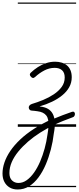

<svg xmlns="http://www.w3.org/2000/svg" viewBox="-142 -1011 627 1531"><path d="M-1 500Q-38 500 -65 484Q-92 468 -107 439.5Q-122 411 -122 373Q-122 330 -106.5 284.5Q-91 239 -60 193Q-29 147 18.5 102Q66 57 129.5 16Q193 -25 272 -61L284 -12Q230 14 178 47Q126 80 82 118Q38 156 4 197.5Q-30 239 -48.5 282Q-67 325 -67 369Q-67 408 -46 428Q-25 448 5 448Q40 448 71.5 425.5Q103 403 130 364.5Q157 326 178 277Q199 228 214 173Q229 118 236 65Q243 26 244.5 -3.5Q246 -33 242 -54.5Q238 -76 227 -90Q216 -104 198.5 -112.5Q181 -121 156 -124Q146 -126 133.5 -127Q121 -128 111 -129Q102 -129 95.5 -135Q89 -141 87.5 -150.5Q86 -160 92 -168.5Q98 -177 112 -182Q156 -195 202 -214Q248 -233 287 -259Q326 -285 350 -318Q374 -351 374 -393Q374 -432 352.5 -451Q331 -470 294 -470Q251 -470 211 -449Q171 -428 139 -398Q128 -388 119.5 -389.5Q111 -391 104 -400Q97 -407 96 -415Q95 -423 103 -431Q129 -456 160 -476Q191 -496 226 -507.5Q261 -519 297 -519Q326 -519 350.5 -511.5Q375 -504 393 -488.5Q411 -473 420.5 -449.5Q430 -426 430 -395Q430 -352 410 -316Q390 -280 354.5 -251Q319 -222 273 -200Q227 -178 175 -163V-162Q215 -158 240.5 -143Q266 -128 279.5 -101.5Q293 -75 295 -36Q297 3 287 54Q280 117 263.5 180.5Q247 244 222.5 301.5Q198 359 164.5 404Q131 449 90 474.5Q49 500 -1 500ZM284 -63Q322 -79 359 -93Q396 -107 431 -119Q442 -123 448.5 -118Q455 -113 455.5 -104.5Q456 -96 452 -87.5Q448 -79 438 -76Q399 -62 359.5 -46Q320 -30 281 -11ZM0 471H465V481H0ZM0 -20H465V0H0ZM0 -505H465V-500H0ZM0 -991H465V-981H0Z"/></svg>

Font: Playwrite IE Guides
Style: Regular
Weight: 400
Designer: Veronika Burian, José Scaglione
Foundry: TypeTogether
Version: Version 1.003